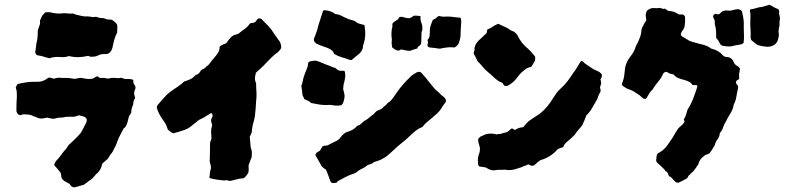

<svg xmlns="http://www.w3.org/2000/svg" viewBox="-20 -713 3344 808"><path d="M474 -600Q474 -594 473.5 -588.5Q473 -583 473 -576Q466 -563 461.5 -547.5Q457 -532 454 -516Q451 -499 439 -489Q431 -485 422 -485.5Q413 -486 404 -484Q400 -483 394.5 -480.5Q389 -478 384 -476Q379 -475 373 -474.5Q367 -474 362 -474Q359 -475 356 -476Q353 -477 351 -478Q330 -473 310.5 -472.5Q291 -472 269 -477Q255 -471 233 -473Q223 -474 211.5 -473Q200 -472 189 -468Q183 -470 176 -471Q169 -472 163 -475Q157 -477 151 -478Q145 -479 139 -480Q136 -481 132.5 -484Q129 -487 129 -491Q129 -493 128.5 -495Q128 -497 129 -498Q131 -509 132 -520.5Q133 -532 136 -542Q138 -553 138.5 -564Q139 -575 139 -585Q143 -596 146.5 -606.5Q150 -617 148 -627Q152 -633 154 -639Q156 -645 160 -650Q163 -652 165.5 -655.5Q168 -659 170 -661Q186 -663 197 -660Q221 -654 244 -657Q255 -658 264 -656.5Q273 -655 283 -656Q287 -657 290.5 -655Q294 -653 298 -652Q311 -649 323 -646Q335 -643 348 -644Q353 -644 359 -643Q365 -642 370 -641Q375 -641 380 -642Q385 -643 390 -641Q395 -638 399 -638Q403 -638 408 -637Q417 -637 421 -635Q428 -631 435 -631Q442 -631 451 -630Q460 -624 468 -616Q472 -612 473 -608Q474 -604 474 -600ZM549 -302Q546 -296 543.5 -291Q541 -286 541 -278Q541 -274 539.5 -270.5Q538 -267 536 -262Q532 -251 532 -238Q530 -234 527.5 -231Q525 -228 523 -224L516 -197Q514 -191 511.5 -185.5Q509 -180 504 -175Q501 -174 499.5 -170.5Q498 -167 496 -164Q491 -154 485 -143Q479 -132 475 -121Q472 -112 469 -104.5Q466 -97 461 -89Q458 -82 454.5 -75.5Q451 -69 446 -64Q443 -60 440 -55Q437 -50 434 -45Q429 -41 423.5 -36Q418 -31 412 -26Q411 -24 409.5 -20.5Q408 -17 408 -15Q403 2 392 13Q387 17 383 21.5Q379 26 375 31Q372 35 367.5 39Q363 43 358 46Q352 50 346.5 54.5Q341 59 334 64Q324 67 314 70Q304 73 296 75Q282 77 275 64Q274 63 273 61Q264 56 254.5 51Q245 46 239 36Q238 31 237.5 26Q237 21 236 16Q235 14 234 12.5Q233 11 232 10Q226 2 220 -4.5Q214 -11 208 -18Q211 -32 221 -41Q228 -48 232.5 -55Q237 -62 243 -69Q248 -76 254.5 -82.5Q261 -89 265 -97Q269 -104 277 -110Q288 -120 299 -131Q310 -142 321 -155Q326 -164 331.5 -175Q337 -186 343 -197Q351 -218 330 -223Q326 -225 321.5 -225.5Q317 -226 312 -228Q304 -224 293 -222Q288 -221 283.5 -221.5Q279 -222 274 -222Q269 -221 263 -221.5Q257 -222 252 -220Q242 -218 233 -218Q224 -218 214 -215Q206 -212 197 -214Q188 -216 178 -218Q172 -217 163 -215Q159 -214 154.5 -214Q150 -214 145 -215Q136 -219 128 -221.5Q120 -224 112 -228Q104 -231 96.5 -231Q89 -231 81 -232Q77 -232 73 -230.5Q69 -229 64 -228Q49 -233 49 -250Q49 -264 49.5 -278Q50 -292 51 -307Q51 -317 50.5 -326Q50 -335 46 -345Q48 -347 48.5 -350Q49 -353 51 -354Q53 -360 57 -360Q74 -364 90.5 -366.5Q107 -369 124 -369Q126 -368 128.5 -368.5Q131 -369 133 -369Q147 -368 159 -372Q171 -376 181 -384Q182 -385 182.5 -385Q183 -385 183 -385Q186 -387 189.5 -386.5Q193 -386 195 -385L206 -382Q208 -383 210.5 -383Q213 -383 214 -384Q222 -386 227 -386Q235 -385 244.5 -385Q254 -385 262 -385Q270 -385 278 -383.5Q286 -382 294 -381Q299 -382 304.5 -383Q310 -384 315 -385Q317 -385 319 -385.5Q321 -386 322 -385Q328 -384 334 -383Q340 -382 347 -381Q357 -380 366.5 -381.5Q376 -383 383 -390Q383 -390 390 -392Q392 -391 394.5 -389Q397 -387 400 -385H419Q423 -384 426.5 -383.5Q430 -383 434 -382Q440 -383 445.5 -384.5Q451 -386 457 -385Q461 -386 466 -385Q471 -384 476 -384Q480 -384 483.5 -384.5Q487 -385 491 -386Q502 -380 513.5 -380.5Q525 -381 536 -379Q536 -379 536.5 -378.5Q537 -378 538 -378Q541 -377 541 -374.5Q541 -372 541 -369Q541 -366 543 -360Q545 -358 546.5 -355.5Q548 -353 549 -351Q551 -346 550 -341.5Q549 -337 547 -334Q541 -319 549 -302Z M1163 -520Q1165 -510 1158 -503Q1156 -500 1153.5 -497.5Q1151 -495 1149 -493Q1134 -483 1122 -470.5Q1110 -458 1097 -445Q1088 -435 1078 -426Q1068 -417 1057 -407Q1054 -396 1053 -386Q1052 -376 1056 -367Q1058 -363 1058 -358Q1058 -353 1058 -348Q1059 -334 1059.5 -319Q1060 -304 1058 -290Q1057 -274 1056 -258Q1055 -242 1053 -227Q1050 -207 1044 -189Q1042 -180 1041 -171.5Q1040 -163 1039 -154Q1037 -150 1035 -146Q1033 -142 1031 -137Q1032 -129 1032.5 -121Q1033 -113 1034 -105Q1034 -101 1034.5 -97Q1035 -93 1036 -89Q1040 -80 1040 -70.5Q1040 -61 1039 -51Q1035 -43 1032.5 -34.5Q1030 -26 1026 -17Q1026 -10 1026.5 -2Q1027 6 1025 14Q1021 20 1017 26Q1013 32 1005 37Q999 38 992.5 38.5Q986 39 979 41L951 48Q945 49 939.5 46.5Q934 44 928 46Q925 47 919 46Q910 45 900.5 44Q891 43 881 41Q876 40 871 38.5Q866 37 861 36Q863 26 863 18Q863 10 866 2Q870 -9 865 -23Q863 -28 862.5 -34Q862 -40 863 -45Q863 -62 863.5 -77.5Q864 -93 864 -109Q864 -114 866 -118.5Q868 -123 870 -129Q869 -142 868.5 -156.5Q868 -171 873 -185Q872 -190 871 -194Q870 -198 869 -200Q867 -211 872 -218Q877 -225 873 -233Q873 -235 872.5 -235Q872 -235 872 -236Q871 -236 869 -236.5Q867 -237 866 -236Q856 -230 846 -223.5Q836 -217 825 -212Q819 -210 813 -205Q810 -202 806 -199Q802 -196 798 -193Q782 -179 771.5 -173Q761 -167 741 -161Q733 -159 725.5 -156.5Q718 -154 710 -152Q704 -154 698.5 -158Q693 -162 688 -166Q687 -167 685 -171Q682 -182 677 -191Q672 -200 666 -208Q658 -219 651 -232Q644 -245 640 -259Q639 -264 641 -267Q643 -270 645 -273Q653 -282 661 -291.5Q669 -301 677 -309Q683 -316 690 -321.5Q697 -327 704 -332Q717 -341 730.5 -350Q744 -359 755 -370Q768 -374 779.5 -379Q791 -384 800 -394Q802 -397 808 -399Q813 -401 816 -404Q821 -408 824 -414Q827 -420 834 -422Q839 -424 843 -427.5Q847 -431 851 -435Q856 -438 861 -444Q869 -456 879 -467Q889 -478 897 -490Q905 -502 904 -516Q909 -521 911 -522Q916 -525 921.5 -527Q927 -529 932 -531Q938 -539 944.5 -548Q951 -557 962 -564Q966 -566 973 -567.5Q980 -569 986 -573Q997 -583 1011 -592Q1024 -602 1030 -612Q1035 -617 1040 -616.5Q1045 -616 1049 -618Q1055 -620 1058 -625Q1061 -630 1065 -634Q1072 -637 1078 -634Q1078 -634 1078.5 -633.5Q1079 -633 1080 -633Q1094 -619 1107.5 -605.5Q1121 -592 1131 -575Q1136 -567 1141.5 -560Q1147 -553 1151 -546Q1161 -536 1163 -520Z M1515 -597Q1518 -581 1517 -564Q1516 -547 1511 -530Q1510 -528 1509 -525.5Q1508 -523 1508 -521Q1507 -496 1483 -480Q1478 -476 1473 -471.5Q1468 -467 1463 -463Q1459 -459 1452 -461Q1436 -467 1420 -471.5Q1404 -476 1390 -484Q1389 -484 1388.5 -484.5Q1388 -485 1386 -486Q1385 -489 1383.5 -492Q1382 -495 1380 -498Q1372 -506 1360.5 -510.5Q1349 -515 1337 -519Q1330 -521 1323.5 -524Q1317 -527 1310 -530Q1309 -532 1307.5 -533.5Q1306 -535 1304 -536Q1303 -538 1301 -542Q1300 -547 1302 -552Q1304 -557 1306 -562Q1311 -574 1314.5 -585.5Q1318 -597 1321 -610Q1325 -624 1330 -638Q1335 -652 1339 -666Q1339 -668 1344 -670H1346Q1358 -669 1369.5 -665.5Q1381 -662 1391 -654Q1403 -653 1413 -648.5Q1423 -644 1432 -639Q1440 -635 1448.5 -632Q1457 -629 1466 -627Q1472 -626 1477 -622Q1484 -615 1493.5 -613Q1503 -611 1512 -608Q1515 -606 1515 -602.5Q1515 -599 1515 -597ZM1757 -587Q1753 -578 1753.5 -568.5Q1754 -559 1753 -550Q1753 -545 1753 -540Q1753 -535 1752 -530Q1750 -523 1743.5 -519.5Q1737 -516 1736 -509Q1720 -505 1706 -499Q1702 -499 1697 -499.5Q1692 -500 1687 -501Q1683 -502 1678 -503Q1673 -504 1668 -505Q1666 -504 1663 -502.5Q1660 -501 1658 -500Q1646 -500 1630 -514Q1629 -519 1629 -524Q1629 -529 1628 -534Q1628 -536 1628.5 -538Q1629 -540 1629 -543Q1629 -546 1629 -549.5Q1629 -553 1628 -555Q1627 -566 1627.5 -576Q1628 -586 1630 -596Q1632 -599 1631.5 -603.5Q1631 -608 1631 -613Q1633 -615 1635.5 -618Q1638 -621 1642 -623Q1644 -625 1647.5 -627Q1651 -629 1653 -630Q1658 -635 1661 -641Q1667 -643 1674 -642Q1681 -639 1688 -638Q1695 -637 1703 -636Q1708 -638 1713 -641Q1718 -644 1722 -647Q1728 -647 1733.5 -647Q1739 -647 1744 -646Q1750 -646 1750 -642Q1749 -638 1749.5 -633.5Q1750 -629 1751 -624Q1753 -617 1755.5 -610.5Q1758 -604 1757 -597Q1757 -594 1757.5 -591.5Q1758 -589 1757 -587ZM1921 -620Q1920 -604 1919 -589.5Q1918 -575 1918 -559Q1917 -552 1915 -545.5Q1913 -539 1911 -532Q1905 -519 1892 -513Q1879 -515 1867.5 -514Q1856 -513 1844 -511Q1834 -507 1821 -509Q1814 -511 1806 -511.5Q1798 -512 1791 -513Q1787 -513 1783 -515Q1779 -517 1779 -522Q1779 -527 1780 -529Q1783 -535 1779 -544Q1783 -549 1786 -555Q1789 -561 1788 -568Q1788 -570 1788.5 -572.5Q1789 -575 1789 -577Q1788 -591 1792 -604Q1796 -617 1802 -630Q1809 -632 1814 -636Q1819 -640 1823 -644Q1827 -646 1830.5 -645.5Q1834 -645 1836 -644Q1840 -644 1843.5 -643Q1847 -642 1851 -643Q1866 -644 1880 -642.5Q1894 -641 1909 -639H1917Q1920 -635 1920.5 -630Q1921 -625 1921 -620ZM1432 -406Q1434 -396 1432.5 -387Q1431 -378 1429 -368Q1426 -361 1425.5 -353Q1425 -345 1424 -338Q1429 -321 1430 -312.5Q1431 -304 1427 -290Q1424 -276 1416 -270Q1398 -267 1381 -270Q1374 -272 1366.5 -271.5Q1359 -271 1352 -271Q1336 -271 1321.5 -273.5Q1307 -276 1292 -279Q1289 -279 1286 -282Q1281 -288 1274 -290Q1267 -292 1260 -297Q1259 -300 1257 -304.5Q1255 -309 1253 -313Q1252 -322 1251 -332Q1250 -342 1248 -353Q1252 -357 1252 -363Q1254 -374 1257 -385Q1260 -396 1264 -406Q1266 -411 1268.5 -416.5Q1271 -422 1273 -428Q1275 -433 1275.5 -438.5Q1276 -444 1277 -448Q1280 -455 1288 -455Q1293 -457 1297.5 -457Q1302 -457 1309 -458Q1323 -454 1337.5 -447.5Q1352 -441 1367 -436Q1372 -434 1377.5 -431.5Q1383 -429 1388 -428Q1390 -428 1392 -426.5Q1394 -425 1396 -423Q1403 -415 1416 -415H1429Q1432 -411 1432 -406ZM1857 -291Q1857 -290 1856.5 -288Q1856 -286 1856 -284Q1852 -278 1847.5 -272.5Q1843 -267 1840 -261Q1832 -247 1820 -236Q1808 -225 1796 -215Q1786 -207 1776 -198.5Q1766 -190 1758 -179Q1743 -173 1731 -164Q1719 -155 1708 -144Q1692 -128 1673.5 -113.5Q1655 -99 1638 -83Q1634 -79 1631 -76.5Q1628 -74 1624 -70Q1617 -64 1609.5 -57.5Q1602 -51 1593 -47Q1586 -42 1578 -39Q1570 -36 1561 -33Q1554 -32 1548.5 -27Q1543 -22 1535 -21Q1528 -20 1522.5 -15Q1517 -10 1511 -7Q1504 -3 1497.5 0Q1491 3 1485 8Q1481 12 1475 15Q1469 18 1462 20Q1447 25 1432 33Q1417 41 1402 49Q1401 50 1399.5 52Q1398 54 1396 56Q1389 57 1384 57.5Q1379 58 1374 55Q1373 53 1372 52Q1371 51 1370 49Q1366 37 1361.5 25Q1357 13 1352 1Q1348 -1 1344.5 -4Q1341 -7 1337 -10Q1336 -12 1334.5 -13Q1333 -14 1332 -15Q1330 -21 1326.5 -26.5Q1323 -32 1320 -38Q1317 -43 1314 -48.5Q1311 -54 1307 -60Q1308 -62 1309.5 -65.5Q1311 -69 1312 -70Q1316 -73 1319.5 -75Q1323 -77 1327 -79Q1329 -84 1332.5 -89Q1336 -94 1338 -98Q1341 -98 1342.5 -98.5Q1344 -99 1345 -100Q1347 -100 1351 -100Q1355 -100 1358 -101Q1367 -106 1376.5 -110.5Q1386 -115 1396 -120Q1406 -125 1414 -136Q1427 -154 1444 -159Q1467 -165 1482 -182Q1484 -184 1488.5 -185.5Q1493 -187 1497 -190Q1502 -194 1507 -199Q1512 -204 1518 -207Q1526 -211 1532.5 -217Q1539 -223 1546 -228Q1552 -231 1556 -236.5Q1560 -242 1566 -246Q1569 -248 1573.5 -249.5Q1578 -251 1582 -253Q1587 -255 1590 -258.5Q1593 -262 1597 -266Q1603 -269 1607 -274.5Q1611 -280 1618 -284Q1624 -288 1627.5 -293Q1631 -298 1635 -302Q1646 -319 1658 -335Q1666 -346 1675 -356Q1684 -366 1693 -376Q1697 -380 1701.5 -384Q1706 -388 1711 -394Q1715 -397 1721.5 -401Q1728 -405 1735 -409Q1745 -413 1752 -408Q1758 -401 1763.5 -395Q1769 -389 1774 -383Q1779 -376 1784 -370Q1789 -364 1794 -358Q1800 -351 1805.5 -344Q1811 -337 1818 -331Q1823 -327 1827.5 -323Q1832 -319 1836 -314Q1841 -310 1845 -307Q1849 -304 1853 -300Q1854 -298 1855 -295.5Q1856 -293 1857 -291Z M2232 -459Q2228 -452 2224.5 -446Q2221 -440 2216 -432Q2212 -431 2207 -429.5Q2202 -428 2196 -425Q2186 -418 2176.5 -409.5Q2167 -401 2159 -390Q2142 -365 2116 -352Q2113 -351 2110 -351Q2107 -351 2103 -352Q2100 -354 2096 -362Q2095 -363 2093.5 -364.5Q2092 -366 2091 -366Q2081 -369 2074 -374.5Q2067 -380 2060 -386Q2047 -399 2032 -411Q2020 -421 2010.5 -433Q2001 -445 1990 -455Q1985 -466 1981 -473.5Q1977 -481 1973 -488Q1974 -492 1975.5 -497Q1977 -502 1977 -506Q1977 -517 1982 -526Q1987 -535 1994 -542Q2003 -550 2011.5 -558.5Q2020 -567 2028 -574Q2030 -582 2030 -588Q2041 -593 2048 -597Q2052 -599 2055.5 -602Q2059 -605 2062 -606Q2066 -608 2070 -610Q2074 -612 2077 -613Q2086 -609 2094.5 -604.5Q2103 -600 2111 -597Q2119 -593 2125.5 -588Q2132 -583 2140 -581Q2143 -580 2145.5 -577.5Q2148 -575 2151 -573Q2153 -570 2155.5 -567.5Q2158 -565 2159 -562Q2174 -530 2203 -507Q2211 -500 2218 -491.5Q2225 -483 2232 -475ZM2513 -392Q2512 -389 2510.5 -386Q2509 -383 2507 -379Q2508 -375 2509 -371Q2510 -367 2510 -362Q2509 -359 2508 -355Q2507 -351 2505 -346Q2506 -343 2506.5 -339Q2507 -335 2508 -330Q2504 -322 2500 -313.5Q2496 -305 2494 -297Q2483 -279 2473 -260.5Q2463 -242 2448 -228Q2444 -218 2440 -208Q2436 -198 2431 -187Q2428 -183 2424 -178Q2420 -173 2415 -168Q2413 -164 2410 -161.5Q2407 -159 2405 -155Q2401 -148 2395 -142Q2389 -136 2382 -130Q2372 -122 2363 -113.5Q2354 -105 2350 -94Q2344 -92 2338.5 -90Q2333 -88 2328 -86Q2296 -50 2254 -39Q2245 -32 2241 -29Q2237 -26 2229 -18L2221 -15Q2220 -17 2217.5 -16Q2215 -15 2213 -16H2214Q2207 -21 2204 -21Q2201 -21 2192 -16H2193Q2188 -16 2183.5 -13.5Q2179 -11 2174 -9Q2170 -8 2165 -6.5Q2160 -5 2155 -3Q2143 1 2130.5 2.5Q2118 4 2106 1Q2096 2 2085.5 1.5Q2075 1 2066 3Q2056 5 2048.5 3Q2041 1 2033 -3Q2029 -7 2024 -8Q2017 -10 2010 -10.5Q2003 -11 1996 -13Q1992 -19 1992 -20Q1991 -30 1991 -40Q1991 -50 1994 -60Q1996 -65 1997 -68.5Q1998 -72 1999 -76Q2000 -82 1999.5 -84Q1999 -86 2000 -92Q1998 -94 1997 -101Q1996 -108 1994 -110Q1993 -113 1992.5 -119.5Q1992 -126 1993 -129Q1996 -132 1999 -135.5Q2002 -139 2006 -140Q2011 -142 2015.5 -144Q2020 -146 2024 -148Q2048 -154 2071 -147Q2076 -150 2081.5 -149Q2087 -148 2091 -151Q2096 -153 2106 -155Q2114 -157 2119 -160.5Q2124 -164 2129 -169Q2130 -171 2131.5 -171.5Q2133 -172 2135 -173Q2137 -171 2140 -169.5Q2143 -168 2146 -166Q2151 -168 2155 -170.5Q2159 -173 2163 -174Q2168 -176 2173 -176.5Q2178 -177 2182 -178Q2191 -189 2195.5 -194Q2200 -199 2205.5 -203.5Q2211 -208 2222 -215Q2229 -220 2236.5 -224.5Q2244 -229 2250 -233Q2268 -247 2282.5 -264.5Q2297 -282 2309 -302Q2315 -312 2322 -321.5Q2329 -331 2338 -339Q2355 -354 2368 -371Q2381 -388 2393 -407Q2402 -418 2408.5 -429.5Q2415 -441 2422 -452Q2423 -454 2425 -455Q2427 -456 2428 -457Q2433 -454 2437 -450Q2441 -446 2446 -443Q2457 -436 2468 -428Q2479 -420 2492 -415Q2498 -413 2503.5 -409Q2509 -405 2513 -399Z M3261 -626Q3260 -618 3260.5 -610.5Q3261 -603 3258 -596Q3257 -592 3257.5 -589Q3258 -586 3256 -582Q3256 -578 3257 -574.5Q3258 -571 3258 -566Q3257 -555 3253.5 -544.5Q3250 -534 3241 -526Q3228 -516 3208 -516Q3197 -517 3186 -519Q3175 -521 3164 -526Q3159 -530 3153 -535Q3147 -540 3141 -545Q3141 -548 3140.5 -549.5Q3140 -551 3139 -552Q3139 -564 3139 -575.5Q3139 -587 3138 -599Q3137 -608 3137.5 -617Q3138 -626 3138 -636Q3138 -643 3138 -651Q3138 -659 3136 -666Q3135 -668 3136.5 -671Q3138 -674 3139 -674Q3151 -675 3162.5 -679Q3174 -683 3187 -684Q3195 -686 3203 -688.5Q3211 -691 3218 -693Q3223 -691 3228 -688Q3233 -685 3238 -682Q3243 -680 3246.5 -678Q3250 -676 3254 -675Q3261 -669 3259 -661Q3259 -660 3258.5 -658Q3258 -656 3259 -654Q3261 -647 3262 -640Q3263 -633 3261 -626ZM2872 37Q2863 42 2853.5 47Q2844 52 2835 56Q2826 56 2821 51Q2816 46 2811.5 41Q2807 36 2802 31Q2802 31 2796 29Q2793 24 2790.5 16.5Q2788 9 2780 7Q2780 7 2778 3Q2776 -1 2773 -3Q2766 -10 2759.5 -16Q2753 -22 2745 -29Q2740 -35 2742 -44Q2742 -53 2745 -63Q2747 -65 2749 -67.5Q2751 -70 2755 -71Q2769 -79 2779 -90Q2789 -101 2797 -114L2804 -124Q2812 -135 2817.5 -145.5Q2823 -156 2830 -166Q2835 -175 2844.5 -182Q2854 -189 2860 -199Q2861 -203 2859.5 -205.5Q2858 -208 2858 -212Q2860 -215 2861.5 -217Q2863 -219 2864 -222Q2867 -229 2869 -236Q2871 -243 2873 -251Q2887 -272 2896.5 -296.5Q2906 -321 2914 -346Q2915 -348 2914.5 -350Q2914 -352 2914 -353L2911 -355H2895Q2893 -358 2890 -361Q2887 -364 2884 -367Q2871 -374 2856 -377.5Q2841 -381 2827 -388Q2825 -390 2821.5 -392.5Q2818 -395 2816 -399Q2809 -401 2802 -402.5Q2795 -404 2789 -409Q2785 -412 2780 -410Q2775 -408 2772 -405Q2771 -403 2770.5 -402Q2770 -401 2769 -399Q2761 -382 2748.5 -367.5Q2736 -353 2726 -336L2719 -329Q2712 -320 2707 -311Q2705 -307 2703 -303.5Q2701 -300 2699 -298Q2689 -295 2684 -301Q2678 -307 2671.5 -312Q2665 -317 2658 -321Q2643 -332 2627 -337Q2620 -339 2613 -343.5Q2606 -348 2600 -352Q2599 -354 2598 -356Q2597 -358 2597 -359Q2600 -368 2603 -377Q2606 -386 2607 -396Q2608 -404 2609 -413Q2610 -422 2611 -430Q2617 -455 2632 -474Q2649 -494 2656 -519Q2658 -524 2661 -528.5Q2664 -533 2666 -538Q2671 -549 2674.5 -559.5Q2678 -570 2679 -581Q2679 -593 2686 -603Q2688 -609 2692 -615Q2696 -621 2700 -628Q2698 -638 2697.5 -647.5Q2697 -657 2702 -667Q2706 -672 2710.5 -673.5Q2715 -675 2717 -677Q2726 -680 2734.5 -679Q2743 -678 2750 -679Q2758 -681 2764.5 -677.5Q2771 -674 2777 -677Q2785 -673 2789 -669Q2791 -668 2792.5 -667.5Q2794 -667 2795 -667Q2818 -666 2837 -652H2853Q2865 -648 2863 -634Q2863 -627 2863 -620.5Q2863 -614 2862 -610Q2861 -595 2853.5 -586Q2846 -577 2845 -566Q2850 -559 2853 -558Q2862 -554 2871 -547.5Q2880 -541 2890 -538Q2899 -536 2909.5 -532.5Q2920 -529 2930 -527Q2940 -525 2949.5 -521.5Q2959 -518 2968 -512Q2971 -509 2976 -507.5Q2981 -506 2985 -505Q2996 -501 3005.5 -495Q3015 -489 3022 -480Q3025 -477 3027 -476Q3031 -474 3035 -473.5Q3039 -473 3042 -473Q3059 -470 3065 -457L3071 -445Q3077 -438 3084 -434.5Q3091 -431 3094 -423Q3093 -417 3092 -411Q3091 -405 3090 -399Q3090 -395 3090.5 -391Q3091 -387 3091 -383Q3089 -379 3085.5 -377Q3082 -375 3079 -373Q3076 -367 3079 -360Q3081 -358 3083 -355.5Q3085 -353 3086 -351V-343Q3084 -333 3082 -323Q3080 -313 3078 -302Q3077 -295 3074.5 -288Q3072 -281 3069 -275Q3067 -271 3067 -269Q3064 -253 3056.5 -240.5Q3049 -228 3041 -214Q3037 -205 3032 -197Q3027 -189 3024 -179Q3022 -173 3019.5 -167.5Q3017 -162 3013 -158Q3009 -152 3009 -152Q3008 -137 2999.5 -126.5Q2991 -116 2988 -102Q2983 -94 2978 -85.5Q2973 -77 2967 -69Q2963 -65 2957.5 -64Q2952 -63 2946 -59Q2937 -53 2929.5 -44Q2922 -35 2919 -22Q2912 -12 2905 -1.5Q2898 9 2887 17Q2886 20 2883 22Q2880 24 2878 26Q2877 28 2875.5 31Q2874 34 2872 37ZM3111 -555Q3111 -551 3110.5 -545Q3110 -539 3109 -532Q3108 -531 3105.5 -529.5Q3103 -528 3101 -527Q3094 -525 3085.5 -524Q3077 -523 3069 -521Q3058 -517 3046 -517.5Q3034 -518 3023 -520Q3014 -522 3010 -529Q3004 -543 2994 -553Q2994 -567 2993.5 -579.5Q2993 -592 2990 -604Q2988 -609 2988 -614.5Q2988 -620 2988 -626Q2984 -634 2981.5 -640Q2979 -646 2986 -653Q2991 -656 2995 -654Q2999 -652 3003 -653Q3008 -653 3011.5 -657.5Q3015 -662 3021 -666Q3023 -667 3026.5 -667.5Q3030 -668 3033 -669Q3047 -668 3052 -668Q3057 -668 3070 -672Q3075 -673 3080.5 -674Q3086 -675 3092 -673Q3102 -670 3103 -662Q3107 -647 3109 -631.5Q3111 -616 3110 -599Q3110 -589 3110.5 -577.5Q3111 -566 3111 -555ZM2858 -212 2857 -210Z"/></svg>

Font: Darumadrop One
Style: Regular
Weight: 400
Version: Version 1.000